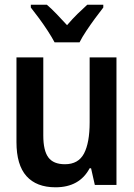

<svg xmlns="http://www.w3.org/2000/svg" viewBox="-20 -786 570 816"><path d="M216 10Q135 10 92.5 -37.5Q50 -85 50 -182V-542H164V-210Q164 -146 185.5 -117Q207 -88 256 -88Q313 -88 337 -133.5Q361 -179 361 -266V-542H475V0H383L367 -71H361Q318 10 216 10ZM212 -606Q201 -627 183.5 -654Q166 -681 146.5 -707.5Q127 -734 111 -754V-766H179Q198 -750 220 -727Q242 -704 265 -679Q289 -707 309 -726.5Q329 -746 351 -766H419V-754Q404 -735 384.5 -708.5Q365 -682 347 -655Q329 -628 318 -606Z"/></svg>

Font: Noto Sans Mono Condensed SemiBold
Style: Regular
Weight: 600
Width: 3
Designer: Monotype Design Team
Foundry: Monotype Imaging Inc.
Version: Version 2.014